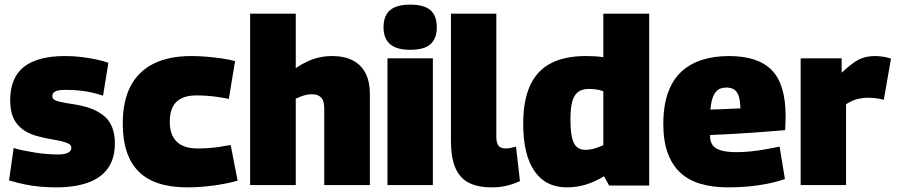

<svg xmlns="http://www.w3.org/2000/svg" viewBox="-20 -799 3871 829"><path d="M19 -20 39 -160Q58 -154 82.5 -149Q107 -144 133 -140Q159 -136 184 -134Q209 -132 229 -132Q260 -132 274 -139.5Q288 -147 288 -161Q288 -172 277.5 -178Q267 -184 248.5 -188.5Q230 -193 206 -197Q182 -201 154 -208Q122 -215 97.5 -228Q73 -241 56 -261Q39 -281 31.5 -307Q24 -333 24 -366Q24 -464 83.5 -510.5Q143 -557 261 -557Q298 -557 330.5 -553Q363 -549 392.5 -543Q422 -537 448 -528L425 -386Q401 -394 376.5 -399.5Q352 -405 324.5 -408Q297 -411 261 -411Q235 -411 220.5 -405Q206 -399 206 -384Q206 -375 212 -370Q218 -365 231 -361.5Q244 -358 263.5 -354.5Q283 -351 309 -347Q345 -341 375 -329.5Q405 -318 428 -299.5Q451 -281 463.5 -251.5Q476 -222 476 -180Q476 -136 463 -104Q450 -72 426.5 -50Q403 -28 371.5 -15Q340 -2 302.5 4Q265 10 225 10Q189 10 154 7Q119 4 86 -3Q53 -10 19 -20Z M510 -266Q510 -362 543.5 -426.5Q577 -491 643 -524Q709 -557 805 -557Q839 -557 873.5 -554Q908 -551 939 -546.5Q970 -542 995 -535L968 -372Q943 -377 919 -380.5Q895 -384 872 -385.5Q849 -387 827 -387Q789 -387 763.5 -374.5Q738 -362 725.5 -337Q713 -312 713 -273Q713 -234 727 -208.5Q741 -183 767.5 -170.5Q794 -158 832 -158Q856 -158 878.5 -159.5Q901 -161 925 -164.5Q949 -168 976 -173L1006 -19Q961 -6 902.5 2Q844 10 788 10Q647 10 578.5 -58.5Q510 -127 510 -266Z M1060 0V-740H1257V-505Q1284 -523 1309 -534.5Q1334 -546 1360.5 -551.5Q1387 -557 1414 -557Q1467 -557 1503.5 -538Q1540 -519 1558.5 -482.5Q1577 -446 1577 -394V0H1380V-331Q1380 -365 1366 -378.5Q1352 -392 1328 -392Q1317 -392 1305.5 -390Q1294 -388 1282 -383.5Q1270 -379 1257 -373V0Z M1751 -584Q1692 -584 1664 -608.5Q1636 -633 1636 -681Q1636 -731 1664 -755Q1692 -779 1751 -779Q1811 -779 1838.5 -755Q1866 -731 1866 -681Q1866 -633 1839 -608.5Q1812 -584 1751 -584ZM1653 0V-547H1849V0Z M2123 -740V-210Q2123 -189 2128 -177.5Q2133 -166 2142.5 -162Q2152 -158 2164 -158Q2173 -158 2183.5 -160Q2194 -162 2208 -166L2225 -17Q2202 -6 2171 2Q2140 10 2103 10Q2044 10 2005 -9.5Q1966 -29 1946.5 -73.5Q1927 -118 1927 -191V-740Z M2610 2 2588 -38Q2549 -14 2509.5 -2Q2470 10 2427 10Q2336 10 2287.5 -60.5Q2239 -131 2239 -265Q2239 -363 2268 -428Q2297 -493 2357 -525Q2417 -557 2509 -557Q2527 -557 2547 -556Q2567 -555 2585 -552V-740H2783V2ZM2585 -172V-405Q2569 -411 2553.5 -413Q2538 -415 2522 -415Q2495 -415 2477.5 -403Q2460 -391 2451.5 -363Q2443 -335 2443 -284Q2443 -235 2449.5 -206Q2456 -177 2470.5 -164.5Q2485 -152 2506 -152Q2518 -152 2530.5 -154Q2543 -156 2557 -161Q2571 -166 2585 -172Z M3125 10Q3058 10 3006 -5Q2954 -20 2918 -53Q2882 -86 2863 -138.5Q2844 -191 2844 -264Q2844 -343 2864.5 -399.5Q2885 -456 2923 -490.5Q2961 -525 3013 -541Q3065 -557 3127 -557Q3253 -557 3312.5 -496Q3372 -435 3372 -298Q3372 -287 3371.5 -269.5Q3371 -252 3370 -237Q3343 -235 3306.5 -232Q3270 -229 3227.5 -226Q3185 -223 3139 -220.5Q3093 -218 3046 -216Q3046 -214 3046 -212Q3046 -210 3046 -207Q3047 -186 3057.5 -171.5Q3068 -157 3093.5 -149.5Q3119 -142 3161 -142Q3188 -142 3218 -145Q3248 -148 3280.5 -153.5Q3313 -159 3346 -166L3369 -26Q3331 -13 3292.5 -5.5Q3254 2 3213 6Q3172 10 3125 10ZM3047 -326Q3065 -326 3083 -327Q3101 -328 3118.5 -328.5Q3136 -329 3151 -330Q3166 -331 3177 -331Q3176 -366 3169 -385.5Q3162 -405 3149 -413Q3136 -421 3116 -421Q3103 -421 3091.5 -417Q3080 -413 3071 -402.5Q3062 -392 3056 -373.5Q3050 -355 3047 -326Z M3614 -547V-485Q3642 -511 3664 -527Q3686 -543 3708.5 -550Q3731 -557 3759 -557Q3774 -557 3791 -554.5Q3808 -552 3827 -546L3796 -368Q3778 -373 3760.5 -375Q3743 -377 3728 -377Q3706 -377 3683 -371.5Q3660 -366 3633 -349V0H3437V-547Z"/></svg>

Font: Georama ExtraCondensed Thin ExtraBold
Style: Regular
Weight: 800
Version: Version 1.001